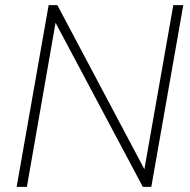

<svg xmlns="http://www.w3.org/2000/svg" viewBox="-20 -730 742 750"><path d="M657 -710H696L571 0H538L197 -641L85 0H45L170 -710H204L544 -69Z"/></svg>

Font: Livvic ExtraLight
Style: Italic
Weight: 275
Italic angle: -10°
Designer: Jacques Le Bailly, Baron von Fonthausen
Version: Version 1.001; ttfautohint (v1.8.2)